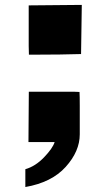

<svg xmlns="http://www.w3.org/2000/svg" viewBox="-20 -563 454 784"><path d="M97.7 -188.5H280.8Q293.9 -188.5 304.7 -187.5Q305.7 -170.9 305.7 -130.9V-14.6Q305.7 54.7 248.3 118.4Q190.9 182.1 83.5 200.7V127.9Q124.5 116.2 159.9 79.3Q195.3 42.5 203.1 17.1H96.2ZM314 -543 311 -342.3Q228.5 -339.8 127.4 -339.8H98.1L97.2 -375V-541Z"/></svg>

Font: Seymour One
Style: Book
Weight: 400
Designer: vernon adams
Foundry: vernon adams
Version: Version 1.000; ttfautohint (v0.93) -l 8 -r 50 -G 200 -x 0 -w